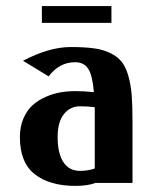

<svg xmlns="http://www.w3.org/2000/svg" viewBox="-20 -606 516 636"><path d="M45.9 0ZM118.7 -585.9H349.1V-530.3H118.7ZM56.2 -404.8Q143.1 -450.2 213.9 -450.2Q259.3 -450.2 290.5 -446Q321.8 -441.9 345.5 -430.2Q369.1 -418.5 382.8 -401.6Q396.5 -384.8 405 -355Q413.6 -325.2 416.3 -290.3Q418.9 -255.4 418.9 -202.1V0H295.9Q270 9.8 230 9.8Q145 9.8 95.5 -28.6Q45.9 -66.9 45.9 -151.9Q45.9 -186.5 57.6 -213.6Q69.3 -240.7 87.6 -257.3Q106 -273.9 130.9 -284.9Q155.8 -295.9 179.9 -300Q204.1 -304.2 230 -304.2Q257.8 -304.2 291 -300.8Q286.6 -355.5 272.5 -377.7Q258.3 -399.9 229 -399.9Q176.3 -399.9 141.1 -353ZM293.9 -47.9V-224.1V-251Q270 -253.9 245.1 -253.9Q212.4 -253.9 191.7 -228Q170.9 -202.1 170.9 -151.9Q170.9 -98.6 189.7 -69.3Q208.5 -40 245.1 -40Q271.5 -40 293.9 -47.9Z"/></svg>

Font: Pfennig
Style: Bold
Weight: 700
Version: Version 20120410 ; ttfautohint (v0.8)